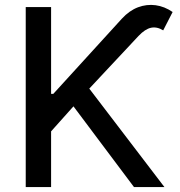

<svg xmlns="http://www.w3.org/2000/svg" viewBox="-20 -756 726 776"><path d="M84 0V-727.5H186.5V-376.5H195.3L472.7 -680.7Q502.9 -713.4 537.8 -726.6Q572.8 -739.7 608.9 -734.9Q645 -730 677.7 -707.5L639.6 -633.3Q614.3 -648.9 590.3 -643.8Q566.4 -638.7 540 -610.8L340.8 -397.9L644.5 0H521.5L276.9 -326.2L186.5 -225.1V0Z"/></svg>

Font: Inter Cardless
Style: Regular
Weight: 400
Designer: Rasmus Andersson
Foundry: rsms
Version: Version 4.001;git-9221beed3